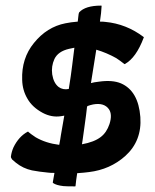

<svg xmlns="http://www.w3.org/2000/svg" viewBox="-20 -606 551 684"><path d="M411 -309Q473 -282 480 -189Q486 -104 426 -50Q372 -2 297 7Q283 9 255 11Q251 36 249 57Q249 58 247 58Q217 58 206 57Q180 54 169 46Q168 45 168 44L174 10Q159 10 152 9Q120 6 94 1Q62 -6 37 -26L23 -38Q18 -45 19 -49Q21 -65 28 -81Q47 -120 79 -137H80H81V-136Q89 -129 107 -117Q143 -96 191 -90Q195 -110 197 -125L209 -194L197 -192Q164 -187 132 -204Q95 -224 78 -254Q60 -284 59 -321Q56 -398 101 -453Q147 -510 213 -523Q232 -527 257 -529L259 -547Q260 -559 262 -562Q284 -586 340 -586Q342 -586 342 -585Q341 -561 336 -529Q349 -529 355 -528Q430 -521 492 -474Q493 -473 492 -472Q465 -400 425 -378Q424 -377 423 -378Q405 -392 394 -399Q360 -418 323 -429L304 -310Q314 -313 332 -315Q380 -322 411 -309ZM237 -372Q238 -378 245 -436Q233 -434 226 -432Q187 -423 174 -396Q162 -370 166 -341Q171 -310 189 -296Q204 -285 225 -289Q233 -338 237 -372ZM370 -164Q381 -198 368 -217Q351 -241 312 -234Q302 -232 291 -228Q291 -225 290 -225Q289 -213 286.5 -195.5Q284 -178 280.5 -151.5Q277 -125 274 -105L272 -92Q316 -100 339 -118Q360 -134 370 -164Z"/></svg>

Font: Tovari Sans
Style: Bold
Weight: 700
Designer: Verneri Kontto, Denis Ignatov
Foundry: Verneri Kontto
Version: Version 1.10 May 7, 2019